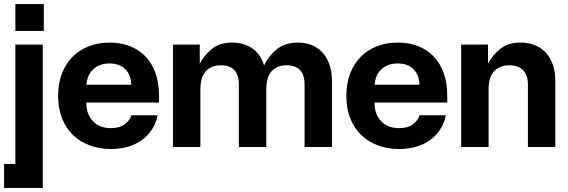

<svg xmlns="http://www.w3.org/2000/svg" viewBox="-32 -718 2774 938"><path d="M-12 83H43V-500H177V200H-12ZM182 -567V-698H43V-567Z M510 10Q454 10 406.5 -7.5Q359 -25 324.5 -58.5Q290 -92 271 -140.5Q252 -189 252 -250Q252 -312 271 -360Q290 -408 323.5 -441.5Q357 -475 403 -492.5Q449 -510 504 -510Q557 -510 601.5 -493Q646 -476 678 -443Q710 -410 727.5 -361.5Q745 -313 745 -250V-217H390V-213Q390 -160 422 -126Q454 -92 510 -92Q552 -92 577 -110.5Q602 -129 610 -155H738Q731 -118 712 -88Q693 -58 664 -36Q635 -14 596 -2Q557 10 510 10ZM609 -304Q609 -350 581 -379Q553 -408 503 -408Q455 -408 424.5 -380.5Q394 -353 390 -304Z M813 -500H944V-407Q967 -450 1004.5 -480Q1042 -510 1103 -510Q1157 -510 1198.5 -483Q1240 -456 1258 -399Q1280 -444 1320 -477Q1360 -510 1424 -510Q1459 -510 1489 -498.5Q1519 -487 1541.5 -463.5Q1564 -440 1577 -404Q1590 -368 1590 -320V0H1456V-305Q1456 -399 1368 -399Q1323 -399 1296 -371Q1269 -343 1269 -280V0H1135V-305Q1135 -399 1047 -399Q1002 -399 974.5 -371Q947 -343 947 -280V0H813Z M1918 10Q1862 10 1814.5 -7.5Q1767 -25 1732.5 -58.5Q1698 -92 1679 -140.5Q1660 -189 1660 -250Q1660 -312 1679 -360Q1698 -408 1731.5 -441.5Q1765 -475 1811 -492.5Q1857 -510 1912 -510Q1965 -510 2009.5 -493Q2054 -476 2086 -443Q2118 -410 2135.5 -361.5Q2153 -313 2153 -250V-217H1798V-213Q1798 -160 1830 -126Q1862 -92 1918 -92Q1960 -92 1985 -110.5Q2010 -129 2018 -155H2146Q2139 -118 2120 -88Q2101 -58 2072 -36Q2043 -14 2004 -2Q1965 10 1918 10ZM2017 -304Q2017 -350 1989 -379Q1961 -408 1911 -408Q1863 -408 1832.5 -380.5Q1802 -353 1798 -304Z M2221 -500H2352V-407Q2375 -450 2413 -480Q2451 -510 2512 -510Q2547 -510 2578 -498.5Q2609 -487 2632 -463.5Q2655 -440 2668 -404Q2681 -368 2681 -320V0H2547V-305Q2547 -351 2523.5 -375Q2500 -399 2456 -399Q2411 -399 2383 -371Q2355 -343 2355 -280V0H2221Z"/></svg>

Font: CyStack Display
Style: Bold
Weight: 700
Designer: Weizhong Zhang
Foundry: 本地遙控
Version: Version 1.000;Glyphs 3.1.2 (3151)